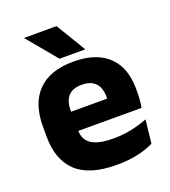

<svg xmlns="http://www.w3.org/2000/svg" viewBox="-129 -782 788 889"><g transform="rotate(-20 265.0 -337.5)"><path d="M295 12.5Q160.9 12.5 97.1 -47.2Q33.2 -107 33.2 -221.4V-272.5Q33.2 -385.7 93.1 -445.8Q152.9 -505.8 267.7 -505.8Q344.5 -505.8 395.6 -479.7Q446.8 -453.6 472.6 -405.1Q498.3 -356.5 498.3 -288.5V-272.1Q498.3 -253 496.7 -233.3Q495 -213.5 491.8 -196.4H354.1Q355.8 -225.6 356.4 -251.4Q357 -277.2 357 -297.9Q357 -328.3 347.5 -349.2Q337.9 -370 318.2 -380.9Q298.5 -391.8 267.7 -391.8Q221.7 -391.8 200.4 -367.1Q179 -342.4 179 -296.9V-252L179.9 -235.3V-200.5Q179.9 -181.3 186.2 -164.4Q192.5 -147.5 208.3 -134.7Q224.2 -121.9 251.9 -114.8Q279.7 -107.6 322.6 -107.6Q367.9 -107.6 410 -116.3Q452.1 -125 490.7 -140.1L478.2 -25.2Q444.2 -7.5 397.6 2.5Q351.1 12.5 295 12.5ZM114.2 -196.4V-291.2H461V-196.4ZM251.3 -686.8 338.8 -541.8V-540.2H212.8L92.4 -684.9V-686.8Z"/></g></svg>

Font: Anek Gujarati Medium
Style: Regular
Weight: 500
Designer: Mrunmayee Ghaisas (Gujarati), Yesha Goshar (Latin)
Foundry: Ek Type
Version: Version 1.003